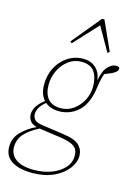

<svg xmlns="http://www.w3.org/2000/svg" viewBox="-158 -812 793 1131"><g transform="rotate(15 238.5 -247.0)"><path d="M219 -167Q261 -167 295.5 -191.5Q330 -216 350.5 -255Q371 -294 371 -339Q371 -395 347.5 -429Q324 -463 267 -463Q224 -463 189.5 -437Q155 -411 135 -370Q115 -329 115 -283Q115 -227 141 -197Q167 -167 219 -167ZM89 -277Q89 -335 113.5 -381.5Q138 -428 180.5 -455.5Q223 -483 275 -483Q319 -483 349 -457Q379 -431 386 -382Q397 -444 422 -468.5Q447 -493 469 -493Q480 -493 489 -490Q492 -486 492 -479Q492 -466 473.5 -454Q455 -442 416 -428Q409 -412 404.5 -392.5Q400 -373 396 -344Q383 -242 333 -194.5Q283 -147 214 -147Q161 -147 129 -175Q99 -150 90 -130Q81 -110 81 -95Q81 -74 94 -61Q107 -48 138 -43L271 -24Q346 -14 372.5 12.5Q399 39 399 77Q399 116 369.5 155Q340 194 285 219.5Q230 245 155 245Q76 245 30.5 216.5Q-15 188 -15 130Q-15 77 22.5 38.5Q60 0 112 -23Q81 -31 69.5 -49.5Q58 -68 58 -86Q58 -138 120 -184Q89 -217 89 -277ZM13 125Q13 171 50.5 198Q88 225 160 225Q218 225 266 207Q314 189 343 157Q372 125 372 84Q372 61 363.5 44.5Q355 28 330.5 17Q306 6 258 -1L131 -19Q75 9 44 43Q13 77 13 125ZM401 -553 318 -699 183 -553 173 -562 319 -739H333L413 -562Z"/></g></svg>

Font: Source Serif Pro ExtraLight
Style: Italic
Weight: 200
Italic angle: -12°
Designer: Frank Grießhammer
Foundry: Adobe Systems Incorporated
Version: Version 3.001;hotconv 1.0.111;makeotfexe 2.5.65597